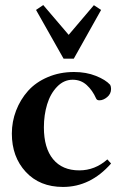

<svg xmlns="http://www.w3.org/2000/svg" viewBox="-20 -721 476 752"><path d="M229 -491.2 121.1 -682.1 149.4 -701.2 249 -584.5 347.7 -700.7 376 -682.1 269 -491.2ZM226.6 11.2Q135.7 11.2 81.1 -47.6Q26.4 -106.4 26.4 -197.8Q26.4 -244.6 43 -287.8Q59.6 -331.1 89.8 -365Q120.1 -398.9 167 -418.9Q213.9 -439 270 -439Q317.4 -439 355.5 -423.8Q393.6 -408.7 411.6 -388.7Q415 -381.8 415 -372.6Q415 -353.5 399.9 -340.8Q384.8 -328.1 369.1 -328.1Q359.4 -328.1 356.4 -335.4Q342.3 -367.2 319.6 -387.9Q296.9 -408.7 264.6 -408.7Q230 -408.7 203.6 -381.3Q177.2 -354 164.6 -312.3Q151.9 -270.5 151.9 -222.2Q151.9 -141.1 188 -97.4Q224.1 -53.7 290.5 -53.7Q352.1 -53.7 400.4 -96.7L415 -80.6Q334.5 11.2 226.6 11.2Z"/></svg>

Font: Elstob 14pt SemiBold
Style: Regular
Weight: 600
Designer: Peter S. Baker
Version: Version 1.015